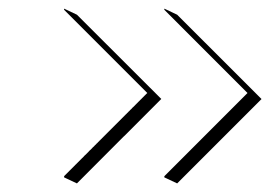

<svg xmlns="http://www.w3.org/2000/svg" viewBox="-20 -446 632 449"><path d="M129.9 -31.2V-33.9L130.1 -34.2L130.4 -34.4V-34.7H130.6V-34.9H130.9V-35.2H131.1L131.3 -35.4L131.6 -35.6V-35.9H131.8V-36.1H132.1L132.3 -36.4V-36.6H132.6V-36.9H132.8L133.1 -37.1V-37.4H133.3V-37.6H133.5L133.8 -37.8V-38.1H134L134.3 -38.3L134.5 -38.6V-38.8H134.8L135 -39.1V-39.3H135.3L135.5 -39.6V-39.8H135.7L136 -40V-40.3H136.2V-40.5H136.5L136.7 -40.8V-41H137L137.2 -41.3V-41.5H137.5L137.7 -41.7V-42H137.9L138.2 -42.2L138.4 -42.5V-42.7H138.7L138.9 -43V-43.2H139.2L139.4 -43.5V-43.7H139.6L139.9 -43.9V-44.2H140.1L140.4 -44.4L140.6 -44.7V-44.9H140.9L141.1 -45.2V-45.4H141.4L141.6 -45.7L141.8 -45.9V-46.1H142.1L142.3 -46.4V-46.6L142.6 -46.9H142.8L143.1 -47.1V-47.4L143.3 -47.6H143.6L143.8 -47.9V-48.1H144L144.3 -48.3L144.5 -48.6V-48.8H144.8L145 -49.1L145.3 -49.3V-49.6L145.5 -49.8H145.8L146 -50L146.2 -50.3V-50.5H146.5L146.7 -50.8L147 -51V-51.3H147.2L147.5 -51.5L147.7 -51.8L147.9 -52V-52.2H148.2L148.4 -52.5L148.7 -52.7V-53L148.9 -53.2H149.2L149.4 -53.5L149.7 -53.7V-54L149.9 -54.2H150.1L150.4 -54.4L150.6 -54.7L150.9 -54.9V-55.2H151.1L151.4 -55.4L151.6 -55.7L151.9 -55.9V-56.2L152.1 -56.4H152.3L152.6 -56.6L152.8 -56.9L153.1 -57.1V-57.4L153.3 -57.6H153.6L153.8 -57.9L154.1 -58.1L154.3 -58.3V-58.6L154.5 -58.8H154.8L155 -59.1L155.3 -59.3L155.5 -59.6V-59.8L155.8 -60.1L156 -60.3H156.2L156.5 -60.5L156.7 -60.8L157 -61V-61.3L157.2 -61.5L157.5 -61.8H157.7L158 -62L158.2 -62.3L158.4 -62.5L158.7 -62.7V-63L158.9 -63.2H159.2L159.4 -63.5L159.7 -63.7L159.9 -64L160.2 -64.2L160.4 -64.5V-64.7L160.6 -64.9L160.9 -65.2H161.1L161.4 -65.4L161.6 -65.7L161.9 -65.9L162.1 -66.2L162.4 -66.4V-66.7L162.6 -66.9L162.8 -67.1H163.1L163.3 -67.4L163.6 -67.6L163.8 -67.9L164.1 -68.1L164.3 -68.4L164.6 -68.6V-68.8L164.8 -69.1L165 -69.3L165.3 -69.6H165.5L165.8 -69.8L166 -70.1L166.3 -70.3L166.5 -70.6L166.7 -70.8L167 -71L167.2 -71.3L167.5 -71.5V-71.8L167.7 -72L168 -72.3L168.2 -72.5H168.5L168.7 -72.8L168.9 -73L169.2 -73.2L169.4 -73.5L169.7 -73.7L169.9 -74L170.2 -74.2L170.4 -74.5L170.7 -74.7L170.9 -75V-75.2L171.1 -75.4L171.4 -75.7L171.6 -75.9L171.9 -76.2L172.1 -76.4H172.4L172.6 -76.7L172.9 -76.9L173.1 -77.1L173.3 -77.4L173.6 -77.6L173.8 -77.9L174.1 -78.1L174.3 -78.4L174.6 -78.6L174.8 -78.9L175 -79.1L175.3 -79.3L175.5 -79.6L175.8 -79.8L176 -80.1L176.3 -80.3V-80.6L176.5 -80.8L176.8 -81.1L177 -81.3L177.2 -81.5L177.5 -81.8L177.7 -82L178 -82.3L178.2 -82.5L178.5 -82.8L178.7 -83L179 -83.3L179.2 -83.5L179.4 -83.7H179.7L179.9 -84L180.2 -84.2L180.4 -84.5L180.7 -84.7L180.9 -85L181.2 -85.2L181.4 -85.4L181.6 -85.7L181.9 -85.9L182.1 -86.2L182.4 -86.4L182.6 -86.7L182.9 -86.9L183.1 -87.2L183.3 -87.4L183.6 -87.6L183.8 -87.9L184.1 -88.1L184.3 -88.4L184.6 -88.6L184.8 -88.9L185.1 -89.1L185.3 -89.4L185.5 -89.6L185.8 -89.8L186 -90.1L186.3 -90.3L186.5 -90.6L186.8 -90.8L187 -91.1L187.3 -91.3L187.5 -91.8L187.7 -92L188 -92.3L188.2 -92.5L188.5 -92.8L188.7 -93L189 -93.3L189.2 -93.5L189.5 -93.8L189.7 -94L189.9 -94.2L190.2 -94.5L190.4 -94.7L190.7 -95L190.9 -95.2L191.4 -95.5L191.7 -95.7L191.9 -95.9L192.1 -96.2L192.4 -96.4L192.6 -96.7L192.9 -96.9L193.1 -97.2L193.4 -97.4L193.6 -97.7L193.8 -97.9L194.1 -98.1L194.3 -98.4L194.6 -98.6L194.8 -98.9L195.1 -99.1L195.3 -99.4L195.6 -99.6L195.8 -99.9L196 -100.1L196.3 -100.6L196.5 -100.8L196.8 -101.1L197 -101.3L197.3 -101.6L197.5 -101.8L197.8 -102.1L198.2 -102.3L198.5 -102.5L198.7 -102.8L199 -103L199.2 -103.3L199.5 -103.5L199.7 -103.8L200 -104L200.2 -104.2L200.4 -104.5L200.7 -104.7L200.9 -105L201.2 -105.2L201.4 -105.7L201.7 -106L201.9 -106.2L202.1 -106.4L202.4 -106.7L202.9 -106.9L203.1 -107.2L203.4 -107.4L203.6 -107.7L203.9 -107.9L204.1 -108.2L204.3 -108.4L204.6 -108.6L204.8 -108.9L205.1 -109.1L205.3 -109.4L205.6 -109.9L205.8 -110.1L206.1 -110.4L206.3 -110.6L206.8 -110.8L207 -111.1L207.3 -111.3L207.5 -111.6L207.8 -111.8L208 -112.1L208.3 -112.3L208.5 -112.5L208.7 -112.8L209 -113L209.2 -113.5L209.5 -113.8L209.7 -114L210 -114.3L210.4 -114.5L210.7 -114.7L210.9 -115L211.2 -115.2L211.4 -115.5L211.7 -115.7L211.9 -116L212.2 -116.2L212.4 -116.7L212.6 -116.9L212.9 -117.2L213.1 -117.4L213.6 -117.7L213.9 -117.9L214.1 -118.2L214.4 -118.4L214.6 -118.7L214.8 -118.9L215.1 -119.1L215.3 -119.4L215.6 -119.9L215.8 -120.1L216.1 -120.4L216.3 -120.6L216.8 -120.8L217 -121.1L217.3 -121.3L217.5 -121.6L217.8 -121.8L218 -122.1L218.3 -122.3L218.5 -122.8L218.8 -123L219 -123.3L219.2 -123.5L219.7 -123.8L220 -124L220.2 -124.3L220.5 -124.5L220.7 -124.8L220.9 -125L221.2 -125.2L221.4 -125.7L221.7 -126L221.9 -126.2L222.4 -126.5L222.7 -126.7L222.9 -127L223.1 -127.2L223.4 -127.4L223.6 -127.7L223.9 -127.9L224.1 -128.4L224.4 -128.7L224.6 -128.9L225.1 -129.2L225.3 -129.4L225.6 -129.6L225.8 -129.9L226.1 -130.1L226.3 -130.4L226.6 -130.6L226.8 -131.1L227.1 -131.3L227.3 -131.6L227.8 -131.8L228 -132.1L228.3 -132.3L228.5 -132.6L228.8 -132.8L229 -133.1L229.2 -133.5L229.5 -133.8L229.7 -134L230.2 -134.3L230.5 -134.5L230.7 -134.8L231 -135L231.2 -135.3L231.4 -135.5L231.7 -136L231.9 -136.2L232.2 -136.5L232.7 -136.7L232.9 -137L233.2 -137.2L233.4 -137.5L233.6 -137.7L233.9 -137.9L234.1 -138.4L234.4 -138.7L234.6 -138.9L235.1 -139.2L235.4 -139.4L235.6 -139.6L235.8 -139.9L236.1 -140.1L236.3 -140.4L236.6 -140.9L236.8 -141.1L237.1 -141.4L237.5 -141.6L237.8 -141.8L238 -142.1L238.3 -142.3L238.5 -142.6L238.8 -142.8L239 -143.3L239.3 -143.6L239.5 -143.8L240 -144L240.2 -144.3L240.5 -144.5L240.7 -144.8L241 -145L241.2 -145.3L241.5 -145.8L241.7 -146L241.9 -146.2L242.4 -146.5L242.7 -146.7L242.9 -147L243.2 -147.2L243.4 -147.5L243.7 -147.7L243.9 -148.2L244.1 -148.4L244.6 -148.7L244.9 -148.9L245.1 -149.2L245.4 -149.4L245.6 -149.7L245.8 -149.9L246.1 -150.4L246.3 -150.6L246.6 -150.9L247.1 -151.1L247.3 -151.4L247.6 -151.6L247.8 -151.9L248 -152.1L248.3 -152.3L248.5 -152.8L248.8 -153.1L249 -153.3L249.5 -153.6L249.8 -153.8L250 -154.1L250.2 -154.3L250.5 -154.5L250.7 -155L251 -155.3L251.2 -155.5L251.7 -155.8L252 -156L252.2 -156.2L252.4 -156.5L252.7 -156.7L252.9 -157L253.2 -157.5L253.4 -157.7L253.7 -158L254.2 -158.2L254.4 -158.4L254.6 -158.7L254.9 -158.9L255.1 -159.2L255.4 -159.4L255.6 -159.9L255.9 -160.2L256.1 -160.4L256.6 -160.6L256.8 -160.9L257.1 -161.1L257.3 -161.4L257.6 -161.6L257.8 -161.9L258.1 -162.4L258.3 -162.6L258.5 -162.8L259 -163.1L259.3 -163.3L259.5 -163.6L259.8 -163.8L260 -164.1L260.3 -164.3L260.5 -164.8L260.7 -165L261 -165.3L261.5 -165.5L261.7 -165.8L262 -166L262.2 -166.3L262.5 -166.5L262.7 -166.7L262.9 -167.2L263.2 -167.5L263.4 -167.7L263.9 -168L264.2 -168.2L264.4 -168.5L264.6 -168.7L264.9 -168.9L265.1 -169.2L265.4 -169.7L265.6 -169.9L265.9 -170.2L266.1 -170.4L266.6 -170.7L266.8 -170.9L267.1 -171.1L267.3 -171.4L267.6 -171.6L267.8 -171.9L268.1 -172.4L268.3 -172.6L268.6 -172.9L269 -173.1L269.3 -173.3L269.5 -173.6L269.8 -173.8L270 -174.1L270.3 -174.3L270.5 -174.6L270.8 -175L271 -175.3L271.2 -175.5L271.5 -175.8L272 -176L272.2 -176.3L272.5 -176.5L272.7 -176.8L272.9 -177L273.2 -177.2L273.4 -177.5L273.7 -178L273.9 -178.2L274.2 -178.5L274.4 -178.7L274.9 -179L275.1 -179.2L275.4 -179.4L275.6 -179.7L275.9 -179.9L276.1 -180.2L276.4 -180.4L276.6 -180.7L276.9 -181.2L277.1 -181.4L277.3 -181.6L277.6 -181.9L278.1 -182.1L278.3 -182.4L278.6 -182.6L278.8 -182.9L279.1 -183.1L279.3 -183.3L279.5 -183.6L279.8 -183.8L280 -184.1L280.3 -184.6L280.5 -184.8L280.8 -185.1L281 -185.3L281.5 -185.5L281.7 -185.8L282 -186L282.2 -186.3L282.5 -186.5L282.7 -186.8L283 -187L283.2 -187.3L283.4 -187.5L283.7 -187.7L283.9 -188.2L284.2 -188.5L284.4 -188.7L284.7 -189L284.9 -189.2L285.2 -189.5L285.6 -189.7L285.9 -189.9L286.1 -190.2L286.4 -190.4L286.6 -190.7L286.9 -190.9L287.1 -191.2L287.4 -191.4L287.6 -191.7L287.8 -191.9L288.1 -192.1L288.3 -192.4L288.6 -192.6L288.8 -192.9L289.1 -193.4L289.3 -193.6L289.6 -193.8L289.8 -194.1L290 -194.3L290.3 -194.6L290.5 -194.8L290.8 -195.1L291 -195.3L291.5 -195.6L291.7 -195.8L292 -196L292.2 -196.3L292.5 -196.5L292.7 -196.8L293 -197L293.2 -197.3L293.5 -197.5L293.7 -197.8L293.9 -198L294.2 -198.2L294.4 -198.5L294.7 -198.7L294.9 -199L295.2 -199.2L295.4 -199.5L295.7 -199.7L295.9 -200L296.1 -200.2L296.4 -200.4L296.6 -200.7L296.9 -200.9L297.1 -201.4L297.6 -201.7L297.9 -202.1L298.3 -202.4L298.6 -202.6L299.1 -203.1L299.3 -203.4L299.6 -203.9L300 -204.1L300.3 -204.6L300.8 -204.8L301 -205.1L301.5 -205.6L301.8 -205.8L302 -206.3L302.5 -206.5L302.7 -207L303.2 -207.3L303.5 -207.8L304 -208L304.2 -208.3L304.4 -208.7L304.9 -209L305.2 -209.5L305.7 -209.7L305.9 -210L306.4 -210.4L306.6 -210.7L306.9 -211.2L307.4 -211.4L307.6 -211.9L308.1 -212.2L308.3 -212.4L308.6 -212.9L309.1 -213.1L309.3 -213.6L309.8 -213.9L310.1 -214.1L310.3 -214.6L310.8 -214.8L311 -215.1L311.5 -215.6L311.8 -215.8L312 -216.3L312.5 -216.6L312.7 -216.8L313 -217.3L313.5 -217.5L313.7 -217.8L314 -218.3L314.5 -218.5L314.7 -218.8L314.9 -219.2L315.4 -219.5L315.7 -219.7L315.9 -220.2L316.4 -220.5L316.7 -220.7L316.9 -221.2L317.4 -221.4L317.6 -221.7L317.9 -222.2L318.1 -222.4L318.6 -222.7L318.8 -222.9L319.1 -223.4L319.6 -223.6L319.8 -223.9L320.1 -224.1L320.3 -224.6L320.6 -224.9L321 -225.1L321.3 -225.3L321.5 -225.6L321.8 -226.1L322 -226.3L322.3 -226.6L322.8 -226.8L323 -227.1L323.2 -227.3L323.5 -227.5L323.7 -227.8L324 -228L324.5 -228.5L129.9 -423.1V-425.8L159.9 -411.6L357.2 -214.6L272 -129.2L269 -126.5L159.9 -17.1ZM364.3 -31.2V-33.9Q461.7 -131.1 558.8 -228.5Q386 -401.4 364.3 -423.1V-425.8L394.3 -411.6L591.6 -214.4L394.3 -17.1Z"/></svg>

Font: AgreloyOut1
Style: Medium
Weight: 400
Designer: gluk
Foundry: gluk
Version: Version 0.27